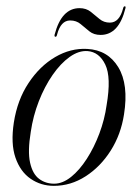

<svg xmlns="http://www.w3.org/2000/svg" viewBox="-20 -596 448 624"><path d="M263.5 -437Q330.5 -433.5 364.5 -377.5Q398.5 -321.5 383 -224Q373 -159 339.8 -106.5Q306.5 -54 258.2 -23Q210 8 155 8Q113 8 79.5 -15Q46 -38 30.2 -83.8Q14.5 -129.5 25 -198Q36.5 -271.5 72.8 -326.2Q109 -381 159.2 -410.5Q209.5 -440 263.5 -437ZM156 1Q183.5 1 211 -21Q238.5 -43 262.2 -80Q286 -117 303 -162.2Q320 -207.5 326.5 -254.5Q342 -345 322.2 -386Q302.5 -427 264.5 -430Q236 -432 206.5 -411Q177 -390 151 -352.5Q125 -315 106.2 -267Q87.5 -219 80 -167.5Q69.5 -104 77.8 -67.2Q86 -30.5 107 -14.8Q128 1 156 1ZM307 -482.5Q285 -482.5 270.5 -494.2Q256 -506 242 -517.8Q228 -529.5 208 -529.5Q177.5 -529.5 165.5 -483.5Q164 -476.5 160.5 -476.5Q156 -476.5 157.5 -483.5Q180 -569.5 238.5 -569.5Q260 -569.5 274.8 -557.8Q289.5 -546 303.5 -534.2Q317.5 -522.5 337 -522.5Q368 -522.5 380 -568.5Q381.5 -575.5 385.5 -575.5Q389.5 -575.5 387.5 -568.5Q366 -482.5 307 -482.5Z"/></svg>

Font: Fraunces 144pt S000 Light
Style: Italic
Weight: 300
Italic angle: -16°
Version: Version 1.000; ttfautohint (v1.8.3)